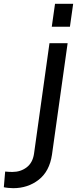

<svg xmlns="http://www.w3.org/2000/svg" viewBox="-147 -765 407 1005"><path d="M124 -625 141 -745H236L219 -625ZM-78 220Q-89 220 -104 218.5Q-119 217 -127 215L-120 133Q-110 134 -100 134.5Q-90 135 -82 135Q-39 135 -7.5 111Q24 87 31 40L112 -539H207L125 45Q112 132 55.5 176Q-1 220 -78 220Z"/></svg>

Font: Plus Jakarta Sans Medium
Style: Italic
Weight: 500
Italic angle: -8°
Designer: Gumpita Rahayu
Foundry: Tokotype
Version: Version 2.071; ttfautohint (v1.8.4.7-5d5b);gftools[0.9.29]